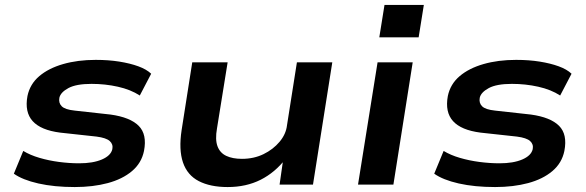

<svg xmlns="http://www.w3.org/2000/svg" viewBox="-20 -746 2369 776"><path d="M282 10Q199 10 135 -4.5Q71 -19 36 -44L74 -136Q102 -119 139.5 -108Q177 -97 218.5 -91.5Q260 -86 300 -86Q356 -86 392 -101.5Q428 -117 434 -143Q438 -163 423.5 -176Q409 -189 370 -194L223 -210Q145 -220 112 -256.5Q79 -293 91 -358Q101 -406 138.5 -438Q176 -470 235 -487Q294 -504 367 -504Q419 -504 462.5 -497Q506 -490 539 -478Q572 -466 591 -448L545 -360Q508 -384 456.5 -395.5Q405 -407 350 -407Q288 -407 256.5 -390Q225 -373 220 -351Q216 -330 229.5 -316.5Q243 -303 282 -299L427 -283Q506 -272 540.5 -237.5Q575 -203 562 -136Q552 -87 513.5 -54.5Q475 -22 415.5 -6Q356 10 282 10Z M900 10Q830 10 783.5 -14Q737 -38 719.5 -89.5Q702 -141 714 -220L757 -494H900L857 -227Q849 -182 859 -155Q869 -128 894.5 -116Q920 -104 958 -104Q1006 -104 1045 -123Q1084 -142 1110 -173Q1136 -204 1140 -240L1180 -494H1323L1245 0H1110L1125 -105H1135Q1092 -49 1033.5 -19.5Q975 10 900 10Z M1513 -595 1534 -726H1693L1672 -595ZM1427 0 1506 -494H1648L1570 0Z M1981 10Q1898 10 1834 -4.5Q1770 -19 1735 -44L1773 -136Q1801 -119 1838.5 -108Q1876 -97 1917.5 -91.5Q1959 -86 1999 -86Q2055 -86 2091 -101.5Q2127 -117 2133 -143Q2137 -163 2122.5 -176Q2108 -189 2069 -194L1922 -210Q1844 -220 1811 -256.5Q1778 -293 1790 -358Q1800 -406 1837.5 -438Q1875 -470 1934 -487Q1993 -504 2066 -504Q2118 -504 2161.5 -497Q2205 -490 2238 -478Q2271 -466 2290 -448L2244 -360Q2207 -384 2155.5 -395.5Q2104 -407 2049 -407Q1987 -407 1955.5 -390Q1924 -373 1919 -351Q1915 -330 1928.5 -316.5Q1942 -303 1981 -299L2126 -283Q2205 -272 2239.5 -237.5Q2274 -203 2261 -136Q2251 -87 2212.5 -54.5Q2174 -22 2114.5 -6Q2055 10 1981 10Z"/></svg>

Font: Nunito Sans 10pt Expanded
Style: Bold Italic
Weight: 700
Width: 7
Italic angle: -9°
Designer: Vernon Adams
Foundry: Vernon Adams
Version: Version 3.101;gftools[0.9.27]